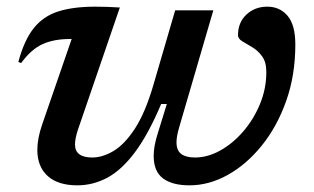

<svg xmlns="http://www.w3.org/2000/svg" viewBox="-20 -545 942 576"><path d="M505.5 -514H620L517.5 -163Q509.5 -135.5 509.5 -118.5Q509.5 -93.5 523.8 -83Q538 -72.5 565 -72.5Q603 -72.5 640.8 -93.5Q678.5 -114.5 709.8 -150.8Q741 -187 760 -233Q779 -279 779 -329Q779 -359 766.2 -376.2Q753.5 -393.5 736.5 -403.5Q719.5 -413.5 706.8 -421.2Q694 -429 694 -439.5Q694 -477.5 719.2 -501.2Q744.5 -525 782 -525Q819.5 -525 842.8 -497.5Q866 -470 866 -411.5Q866 -320 838.8 -242.8Q811.5 -165.5 765.5 -108.5Q719.5 -51.5 663.2 -20.2Q607 11 548.5 11Q496.5 11 468.8 -10Q441 -31 441 -77.5Q441 -106.5 453.5 -145.5L480.5 -233H463.5Q424.5 -141 384.5 -87.8Q344.5 -34.5 301.8 -11.8Q259 11 212 11Q154 11 123 -17Q92 -45 92 -95.5Q92 -129.5 106.5 -171.5L195 -428H190Q141.5 -428 107.5 -412.5Q73.5 -397 43.5 -356L35 -359Q52.5 -424.5 81.2 -460.5Q110 -496.5 155 -510.8Q200 -525 265.5 -525Q300 -525 339.5 -522.5L213.5 -155Q205 -128.5 205 -111.5Q205 -72.5 257 -72.5Q287.5 -72.5 320.5 -92Q353.5 -111.5 384.5 -158.8Q415.5 -206 440 -289.5Z"/></svg>

Font: Newsreader 6pt Medium
Style: Italic
Weight: 500
Italic angle: -17°
Designer: Hugues Gentile
Foundry: Production Type
Version: Version 1.003; ttfautohint (v1.8.3)